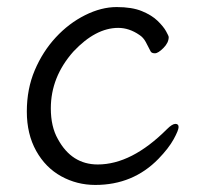

<svg xmlns="http://www.w3.org/2000/svg" viewBox="-20 -506 570 544"><path d="M250 18Q198 18 153.5 -6.5Q109 -31 82.5 -78.5Q56 -126 56 -190Q56 -254 78.5 -307Q101 -360 138 -400Q175 -440 221 -463Q267 -486 310.5 -486Q354 -486 382 -474.5Q410 -463 426.5 -447Q443 -431 450.5 -417.5Q458 -404 458 -401Q458 -385 443 -370Q428 -355 419 -355Q410 -355 407 -360Q400 -374 393 -387Q386 -400 375 -407Q346 -427 315 -427Q251 -427 188 -360Q124 -288 124 -199Q124 -147 144 -112Q183 -40 257 -40Q353 -40 453 -140Q468 -155 477 -155Q486 -155 486 -146Q486 -137 472 -111.5Q458 -86 429 -56Q357 18 250 18Z"/></svg>

Font: LXGW WenKai TC
Style: Regular
Weight: 400
Designer: LXGW / Fontworks Inc.
Foundry: LXGW / Fontworks Inc.
Version: Version 1.330